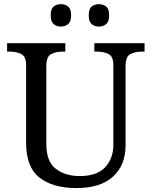

<svg xmlns="http://www.w3.org/2000/svg" viewBox="-20 -908 740 937"><path d="M353.5 9.8Q238.3 9.8 172.9 -41Q107.4 -91.8 107.4 -210.9V-589.8Q107.4 -632.8 83.5 -644.5Q59.6 -656.2 27.3 -656.2H14.6V-697.3H298.8V-656.2H286.1Q252.9 -656.2 229.5 -644Q206.1 -631.8 206.1 -585.9V-205.1Q206.1 -120.1 252 -84.5Q297.9 -48.8 369.1 -48.8Q453.1 -48.8 493.2 -91.8Q533.2 -134.8 533.2 -201.2V-589.8Q533.2 -632.8 509.3 -644.5Q485.4 -656.2 453.1 -656.2H440.4V-697.3H685.5V-656.2H672.9Q639.6 -656.2 616.2 -644Q592.8 -631.8 592.8 -585.9V-199.2Q592.8 -101.6 531.2 -45.9Q469.7 9.8 353.5 9.8ZM462.9 -778.3Q441.4 -778.3 427.2 -790.5Q413.1 -802.7 413.1 -833Q413.1 -864.3 427.2 -876Q441.4 -887.7 462.9 -887.7Q483.4 -887.7 498 -876Q512.7 -864.3 512.7 -833Q512.7 -802.7 498 -790.5Q483.4 -778.3 462.9 -778.3ZM277.3 -778.3Q255.9 -778.3 241.7 -790.5Q227.5 -802.7 227.5 -833Q227.5 -864.3 241.7 -876Q255.9 -887.7 277.3 -887.7Q297.9 -887.7 312.5 -876Q327.1 -864.3 327.1 -833Q327.1 -802.7 312.5 -790.5Q297.9 -778.3 277.3 -778.3Z"/></svg>

Font: Noto Serif Todhri
Style: Regular
Weight: 400
Designer: Mikhail Merkuryev
Version: Version 1.000; ttfautohint (v1.8.4.7-5d5b)